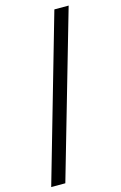

<svg xmlns="http://www.w3.org/2000/svg" viewBox="-142 -841 681 1077"><g transform="rotate(-15 199.0 -302.0)"><path d="M373 -781 97 177H15L290 -781Z"/></g></svg>

Font: Martel
Style: Regular
Weight: 400
Designer: Dan Reynolds
Foundry: Dan Reynolds
Version: Version 1.001; ttfautohint (v1.1) -l 5 -r 5 -G 72 -x 0 -D la